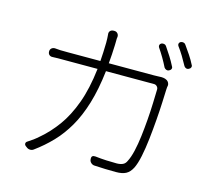

<svg xmlns="http://www.w3.org/2000/svg" viewBox="-114 -945 1228 1103"><g transform="rotate(15 500.0 -393.5)"><path d="M725 -766Q733 -769 741.5 -767Q750 -765 754 -758Q771 -733 787 -708Q803 -683 817 -655Q822 -648 819 -640Q816 -632 806 -628Q799 -624 791 -627Q783 -630 778 -637Q752 -690 717 -741Q713 -748 715 -755Q717 -762 725 -766ZM830 -803Q838 -806 846.5 -804Q855 -802 859 -795Q877 -770 894 -744.5Q911 -719 924 -693Q929 -686 926 -678Q923 -670 914 -666Q906 -662 898 -665Q890 -668 886 -675Q871 -703 855.5 -728.5Q840 -754 822 -778Q818 -785 820 -792Q822 -799 830 -803ZM808 -571Q815 -567 819.5 -558.5Q824 -550 823 -542Q821 -535 821 -530.5Q821 -526 820 -515Q819 -488 817 -440.5Q815 -393 810.5 -335Q806 -277 799.5 -219Q793 -161 783 -113Q773 -65 759 -37Q744 -8 722 3.5Q700 15 664 15Q629 15 598.5 14Q568 13 533 11Q522 10 513.5 2Q505 -6 504 -17V-19Q501 -43 526 -41Q560 -37 592.5 -35.5Q625 -34 654 -34Q674 -34 689.5 -40.5Q705 -47 713 -66Q726 -91 735.5 -132Q745 -173 751 -222.5Q757 -272 761 -323.5Q765 -375 766.5 -422.5Q768 -470 769 -505Q769 -515 761.5 -522.5Q754 -530 744 -530H458Q445 -418 419.5 -334Q394 -250 357.5 -187Q321 -124 275 -76Q229 -28 174 12Q165 19 152.5 18.5Q140 18 130 9L127 7Q117 0 117.5 -9Q118 -18 129 -24Q145 -34 158.5 -44Q172 -54 190 -70Q241 -113 285.5 -174Q330 -235 362 -322Q394 -409 408 -530H219Q187 -530 172 -530Q157 -530 141 -529Q129 -528 121 -535Q113 -542 113 -555Q113 -567 121 -574Q129 -581 141 -581Q158 -579 173.5 -578.5Q189 -578 218 -578H412Q416 -630 417 -688Q417 -704 416.5 -715Q416 -726 415 -737Q413 -750 420.5 -758Q428 -766 441 -766H445Q457 -766 464.5 -757.5Q472 -749 471 -737Q469 -726 469.5 -716.5Q470 -707 469 -689Q467 -631 462 -578H730Q736 -578 750 -578.5Q764 -579 765 -579Q774 -580 786 -578.5Q798 -577 806 -572Z"/></g></svg>

Font: Chiron GoRound TC L
Style: Regular
Weight: 300
Designer: Ryoko NISHIZUKA 西塚涼子 (kana, bopomofo & ideographs); Paul D. Hunt (Latin, Greek & Cyrillic); Sandoll Communications 산돌커뮤니
Foundry: Adobe
Version: Version 1.000;hotconv 1.1.1;makeotfexe 2.6.0